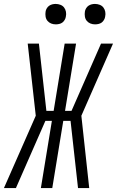

<svg xmlns="http://www.w3.org/2000/svg" viewBox="-43 -957 595 977"><path d="M411 0H354L316 -342H279L223 0H165L221 -342H188L38 0H-23L139 -368L98 -735H155L193 -393H230L286 -735H344L288 -393H321L471 -735H532L371 -368ZM441 -833Q428 -833 417 -837.5Q406 -842 398.5 -851Q391 -860 389 -872.5Q387 -885 389 -898Q390 -906 395 -914.5Q400 -923 407.5 -928Q415 -933 423.5 -935Q432 -937 440 -937Q453 -937 464.5 -932.5Q476 -928 483 -919Q490 -910 492.5 -897.5Q495 -885 492 -872Q491 -864 486 -855.5Q481 -847 474 -842Q467 -837 458 -835Q449 -833 441 -833ZM241 -833Q228 -833 217 -837.5Q206 -842 198.5 -851Q191 -860 189 -872.5Q187 -885 189 -898Q190 -906 195 -914.5Q200 -923 207.5 -928Q215 -933 223.5 -935Q232 -937 240 -937Q253 -937 264.5 -932.5Q276 -928 283 -919Q290 -910 292.5 -897.5Q295 -885 292 -872Q291 -864 286 -855.5Q281 -847 274 -842Q267 -837 258 -835Q249 -833 241 -833Z"/></svg>

Font: Iosevka Light
Style: Italic
Weight: 300
Italic angle: -9°
Monospace: yes
Designer: Belleve Invis
Foundry: Belleve Invis
Version: Version 32.5.0; ttfautohint (v1.8.4)